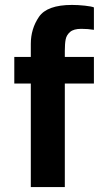

<svg xmlns="http://www.w3.org/2000/svg" viewBox="-20 -759 429 779"><path d="M243 -553V-528H361V-420H243V0H105V-420H38V-528H105V-581Q105 -642 138 -690.5Q171 -739 272 -739Q297 -739 324.5 -736Q352 -733 361 -729V-638Q337 -642 310 -642Q279 -642 264.5 -629.5Q250 -617 246.5 -599.5Q243 -582 243 -553Z"/></svg>

Font: Be Vietnam
Style: Bold
Weight: 700
Designer: Gabriel Lam
Foundry: TypeRant
Version: Version 4.000